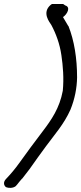

<svg xmlns="http://www.w3.org/2000/svg" viewBox="-60 -690 403 954"><path d="M192 -666C146 -627 187 -579 195 -566C218 -523 237 -472 245 -416C253 -362 258 -301 252 -239C236 -153 196 -95 151 -36C113 13 72 70 35 121C15 149 -6 174 -29 198C-46 215 -41 232 -30 240C-18 245 4 246 18 235L26 226C31 220 38 210 49 198L51 197L50 198C60 185 72 170 87 150C113 113 143 71 169 36C210 -20 258 -73 290 -145C312 -199 322 -253 323 -305C323 -400 309 -488 280 -561H279C270 -577 262 -590 253 -605C274 -619 293 -655 264 -663L254 -670H198C197 -669 194 -667 192 -666Z"/></svg>

Font: Stray Cat
Style: ExBdCnObl
Weight: 800
Version: Version 1.0